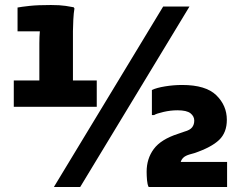

<svg xmlns="http://www.w3.org/2000/svg" viewBox="-20 -746 972 766"><path d="M35 -425H137V-573Q137 -584 137.5 -599Q138 -614 139 -621H50V-716Q66 -719 98 -722.5Q130 -726 183 -726Q219 -726 242 -722.5Q265 -719 274 -717L277 -712Q274 -696 272.5 -667.5Q271 -639 271 -622V-425H366V-320H35ZM195 0 631 -720H736L300 0ZM573 0Q568 -10 566.5 -27.5Q565 -45 565 -61Q565 -113 593.5 -151.5Q622 -190 690 -212L716 -221Q738 -227 746.5 -238Q755 -249 755 -265Q755 -282 740 -294Q725 -306 688 -306Q661 -306 632.5 -299.5Q604 -293 595 -287H586V-387Q605 -396 639 -401.5Q673 -407 707 -407Q801 -407 843 -366Q885 -325 885 -268Q885 -217 854 -187.5Q823 -158 755 -135L737 -130Q720 -125 712 -117.5Q704 -110 701 -100H886V0Z"/></svg>

Font: Kufam
Style: Bold
Weight: 700
Designer: Wael Morcos, Artur Schmal
Foundry: Original Type
Version: Version 1.300; ttfautohint (v1.8.3)